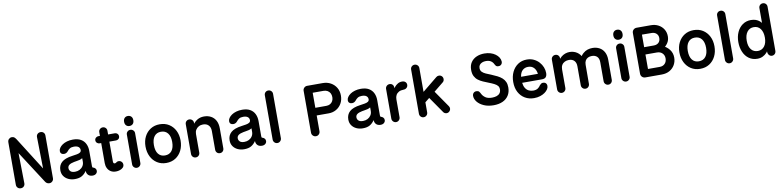

<svg xmlns="http://www.w3.org/2000/svg" viewBox="-5 -1690 10862 2664"><g transform="rotate(-10 5425.5 -357.5)"><path d="M140 10Q114 10 97 -7Q80 -24 80 -50V-646Q80 -677 98 -693.5Q116 -710 138 -710Q163 -710 176 -698Q189 -686 200 -669L513 -174L493 -130L484 -651Q484 -677 501 -693.5Q518 -710 544 -710Q570 -710 586.5 -693.5Q603 -677 603 -651V-50Q603 -25 585.5 -7.5Q568 10 544 10Q524 10 510 1.5Q496 -7 487 -21L151 -541L192 -553L200 -50Q200 -24 183.5 -7Q167 10 140 10Z M902 15Q852 15 811.5 -4Q771 -23 747 -57.5Q723 -92 723 -140Q723 -210 770 -252.5Q817 -295 923 -309Q959 -314 987.5 -319Q1016 -324 1033 -335.5Q1050 -347 1050 -369Q1050 -387 1041 -401Q1032 -415 1013.5 -423Q995 -431 966 -431Q927 -431 905.5 -416.5Q884 -402 871 -384Q861 -371 846.5 -363Q832 -355 814 -355Q790 -355 776 -368Q762 -381 762 -403Q762 -426 777 -448.5Q792 -471 819 -489.5Q846 -508 884 -519Q922 -530 967 -530Q1035 -530 1078.5 -505Q1122 -480 1143.5 -436Q1165 -392 1165 -336V-121Q1165 -110 1167.5 -105Q1170 -100 1179 -98Q1194 -94 1207 -81Q1220 -68 1220 -46Q1220 -23 1202 -6.5Q1184 10 1152 10Q1114 9 1093.5 -10Q1073 -29 1069 -58V-69H1066Q1039 -29 1001 -7Q963 15 902 15ZM922 -85Q958 -85 987 -100Q1016 -115 1033.5 -142Q1051 -169 1051 -203V-250Q1051 -252 1049.5 -252.5Q1048 -253 1044 -250Q1031 -241 1011.5 -236Q992 -231 971 -228Q950 -225 931 -221Q884 -212 861.5 -195Q839 -178 839 -150Q839 -123 858.5 -104Q878 -85 922 -85Z M1482 10Q1438 10 1408 -9Q1378 -28 1362.5 -60Q1347 -92 1347 -131V-568Q1347 -592 1364 -608.5Q1381 -625 1405 -625Q1429 -625 1445.5 -608.5Q1462 -592 1462 -568V-137Q1462 -122 1466.5 -113Q1471 -104 1484 -104Q1494 -104 1501.5 -109.5Q1509 -115 1518 -120Q1527 -125 1540 -125Q1565 -125 1581.5 -108Q1598 -91 1598 -67Q1598 -42 1580.5 -25Q1563 -8 1536.5 1Q1510 10 1482 10ZM1325 -414Q1304 -414 1288.5 -428.5Q1273 -443 1273 -465Q1273 -486 1288.5 -500.5Q1304 -515 1325 -515H1556Q1578 -515 1593 -500.5Q1608 -486 1608 -465Q1608 -443 1593 -428.5Q1578 -414 1556 -414Z M1776 10Q1752 10 1735 -7Q1718 -24 1718 -48V-468Q1718 -492 1735 -508.5Q1752 -525 1776 -525Q1800 -525 1817 -508.5Q1834 -492 1834 -468V-48Q1834 -24 1817 -7Q1800 10 1776 10ZM1775 -579Q1747 -579 1729 -597.5Q1711 -616 1711 -650Q1711 -683 1729 -701.5Q1747 -720 1775 -720Q1805 -720 1823 -701.5Q1841 -683 1841 -650Q1841 -616 1823 -597.5Q1805 -579 1775 -579Z M2190 15Q2117 15 2061.5 -20.5Q2006 -56 1975 -118Q1944 -180 1944 -259Q1944 -338 1975 -399Q2006 -460 2061.5 -495Q2117 -530 2190 -530Q2265 -530 2320.5 -495Q2376 -460 2407 -399Q2438 -338 2438 -259Q2438 -180 2407 -118Q2376 -56 2320.5 -20.5Q2265 15 2190 15ZM2190 -91Q2252 -91 2286 -134.5Q2320 -178 2320 -259Q2320 -338 2286 -381.5Q2252 -425 2190 -425Q2129 -425 2095.5 -381.5Q2062 -338 2062 -259Q2062 -178 2095.5 -134.5Q2129 -91 2190 -91Z M2606 10Q2581 10 2564.5 -7Q2548 -24 2548 -49V-467Q2548 -492 2564.5 -508.5Q2581 -525 2606 -525Q2630 -525 2647 -508.5Q2664 -492 2664 -467V-404L2640 -419Q2672 -475 2715.5 -502.5Q2759 -530 2815 -530Q2869 -530 2912 -507Q2955 -484 2979 -439Q3003 -394 3003 -329V-49Q3003 -24 2987 -7Q2971 10 2946 10Q2920 10 2904 -7Q2888 -24 2888 -49V-313Q2888 -364 2860 -393.5Q2832 -423 2783 -423Q2748 -423 2721 -408Q2694 -393 2679 -367.5Q2664 -342 2664 -309V-49Q2664 -24 2647.5 -7Q2631 10 2606 10Z M3287 15Q3237 15 3196.5 -4Q3156 -23 3132 -57.5Q3108 -92 3108 -140Q3108 -210 3155 -252.5Q3202 -295 3308 -309Q3344 -314 3372.5 -319Q3401 -324 3418 -335.5Q3435 -347 3435 -369Q3435 -387 3426 -401Q3417 -415 3398.5 -423Q3380 -431 3351 -431Q3312 -431 3290.5 -416.5Q3269 -402 3256 -384Q3246 -371 3231.5 -363Q3217 -355 3199 -355Q3175 -355 3161 -368Q3147 -381 3147 -403Q3147 -426 3162 -448.5Q3177 -471 3204 -489.5Q3231 -508 3269 -519Q3307 -530 3352 -530Q3420 -530 3463.5 -505Q3507 -480 3528.5 -436Q3550 -392 3550 -336V-121Q3550 -110 3552.5 -105Q3555 -100 3564 -98Q3579 -94 3592 -81Q3605 -68 3605 -46Q3605 -23 3587 -6.5Q3569 10 3537 10Q3499 9 3478.5 -10Q3458 -29 3454 -58V-69H3451Q3424 -29 3386 -7Q3348 15 3287 15ZM3307 -85Q3343 -85 3372 -100Q3401 -115 3418.5 -142Q3436 -169 3436 -203V-250Q3436 -252 3434.5 -252.5Q3433 -253 3429 -250Q3416 -241 3396.5 -236Q3377 -231 3356 -228Q3335 -225 3316 -221Q3269 -212 3246.5 -195Q3224 -178 3224 -150Q3224 -123 3243.5 -104Q3263 -85 3307 -85Z M3756 10Q3731 10 3714.5 -7.5Q3698 -25 3698 -49V-672Q3698 -697 3714.5 -713.5Q3731 -730 3756 -730Q3780 -730 3797 -713.5Q3814 -697 3814 -672V-49Q3814 -25 3797 -7.5Q3780 10 3756 10Z M4299 10Q4274 10 4256.5 -7.5Q4239 -25 4239 -50V-641Q4239 -665 4256.5 -682.5Q4274 -700 4299 -700H4358V-50Q4358 -25 4341 -7.5Q4324 10 4299 10ZM4326 -272V-380H4513Q4544 -380 4567 -393Q4590 -406 4603 -430Q4616 -454 4616 -484Q4616 -517 4603 -541Q4590 -565 4566 -578.5Q4542 -592 4510 -592H4326V-700H4518Q4581 -700 4630.5 -672.5Q4680 -645 4708.5 -597Q4737 -549 4737 -486Q4737 -423 4709 -374.5Q4681 -326 4633.5 -299Q4586 -272 4529 -272Z M4959 15Q4909 15 4868.5 -4Q4828 -23 4804 -57.5Q4780 -92 4780 -140Q4780 -210 4827 -252.5Q4874 -295 4980 -309Q5016 -314 5044.5 -319Q5073 -324 5090 -335.5Q5107 -347 5107 -369Q5107 -387 5098 -401Q5089 -415 5070.5 -423Q5052 -431 5023 -431Q4984 -431 4962.5 -416.5Q4941 -402 4928 -384Q4918 -371 4903.5 -363Q4889 -355 4871 -355Q4847 -355 4833 -368Q4819 -381 4819 -403Q4819 -426 4834 -448.5Q4849 -471 4876 -489.5Q4903 -508 4941 -519Q4979 -530 5024 -530Q5092 -530 5135.5 -505Q5179 -480 5200.5 -436Q5222 -392 5222 -336V-121Q5222 -110 5224.5 -105Q5227 -100 5236 -98Q5251 -94 5264 -81Q5277 -68 5277 -46Q5277 -23 5259 -6.5Q5241 10 5209 10Q5171 9 5150.5 -10Q5130 -29 5126 -58V-69H5123Q5096 -29 5058 -7Q5020 15 4959 15ZM4979 -85Q5015 -85 5044 -100Q5073 -115 5090.5 -142Q5108 -169 5108 -203V-250Q5108 -252 5106.5 -252.5Q5105 -253 5101 -250Q5088 -241 5068.5 -236Q5049 -231 5028 -228Q5007 -225 4988 -221Q4941 -212 4918.5 -195Q4896 -178 4896 -150Q4896 -123 4915.5 -104Q4935 -85 4979 -85Z M5428 10Q5404 10 5387 -7.5Q5370 -25 5370 -49V-467Q5370 -491 5387 -508Q5404 -525 5429 -525Q5455 -525 5470.5 -508Q5486 -491 5486 -467V-413L5470 -428Q5480 -451 5499 -474.5Q5518 -498 5545 -514Q5572 -530 5606 -530Q5634 -530 5651.5 -514.5Q5669 -499 5669 -473Q5669 -449 5651.5 -432Q5634 -415 5606 -415Q5567 -415 5540 -400Q5513 -385 5499.5 -359.5Q5486 -334 5486 -302V-49Q5486 -25 5469 -7.5Q5452 10 5428 10Z M5817 10Q5793 10 5776 -7Q5759 -24 5759 -49V-672Q5759 -697 5776 -713.5Q5793 -730 5817 -730Q5841 -730 5858 -713.5Q5875 -697 5875 -672V-49Q5875 -24 5858 -7Q5841 10 5817 10ZM5832 -302 6086 -509Q6101 -522 6123 -522Q6147 -522 6163.5 -505.5Q6180 -489 6180 -465Q6180 -437 6160 -421L5832 -155ZM6140 10Q6126 10 6113 3Q6100 -4 6093 -16L5912 -277L6002 -347L6186 -81Q6197 -66 6197 -48Q6197 -24 6180 -7Q6163 10 6140 10Z M6802 15Q6724 15 6665.5 -11Q6607 -37 6574.5 -77.5Q6542 -118 6542 -162Q6542 -187 6557.5 -203Q6573 -219 6599 -219Q6624 -219 6636 -204.5Q6648 -190 6657 -171Q6672 -140 6705.5 -116.5Q6739 -93 6798 -93Q6832 -93 6861 -102Q6890 -111 6907.5 -132.5Q6925 -154 6925 -188Q6925 -218 6909.5 -237Q6894 -256 6863 -272Q6832 -288 6785 -306Q6749 -320 6712 -336Q6675 -352 6645 -374.5Q6615 -397 6596.5 -432.5Q6578 -468 6578 -521Q6578 -585 6607 -628Q6636 -671 6685.5 -693Q6735 -715 6797 -715Q6844 -715 6883 -703Q6922 -691 6951.5 -669.5Q6981 -648 6997.5 -621.5Q7014 -595 7016 -565Q7017 -540 7002 -523.5Q6987 -507 6961 -507Q6939 -507 6929.5 -516Q6920 -525 6910 -544Q6896 -574 6869.5 -591Q6843 -608 6800 -608Q6770 -608 6746.5 -598Q6723 -588 6710 -570.5Q6697 -553 6697 -526Q6697 -493 6717 -472.5Q6737 -452 6769.5 -438Q6802 -424 6840 -409Q6886 -390 6923.5 -371Q6961 -352 6988 -328Q7015 -304 7029.5 -271.5Q7044 -239 7044 -195Q7044 -129 7014 -81.5Q6984 -34 6929.5 -9.5Q6875 15 6802 15Z M7371 15Q7301 15 7245 -17.5Q7189 -50 7156.5 -110.5Q7124 -171 7124 -255Q7124 -334 7154 -396Q7184 -458 7237.5 -494Q7291 -530 7362 -530Q7417 -530 7460 -509.5Q7503 -489 7533.5 -455.5Q7564 -422 7580 -381.5Q7596 -341 7596 -300Q7596 -264 7579.5 -243.5Q7563 -223 7524 -223H7244Q7250 -176 7269 -146.5Q7288 -117 7316.5 -103.5Q7345 -90 7378 -90Q7418 -90 7442.5 -106.5Q7467 -123 7481 -147Q7490 -157 7501 -165.5Q7512 -174 7530 -174Q7553 -174 7568 -159Q7583 -144 7582 -118Q7582 -96 7566.5 -72.5Q7551 -49 7523.5 -29.5Q7496 -10 7457.5 2.5Q7419 15 7371 15ZM7244 -308H7481Q7474 -364 7443.5 -395.5Q7413 -427 7363 -427Q7316 -427 7284 -397.5Q7252 -368 7244 -308Z M7764 10Q7740 10 7723 -7Q7706 -24 7706 -49V-467Q7706 -492 7723 -508.5Q7740 -525 7764 -525Q7789 -525 7805 -508.5Q7821 -492 7821 -469L7822 -418L7798 -425Q7818 -462 7845 -485Q7872 -508 7903 -519Q7934 -530 7965 -530Q8024 -530 8070 -499.5Q8116 -469 8137 -413L8097 -405Q8124 -455 8154.5 -482Q8185 -509 8218.5 -519.5Q8252 -530 8287 -530Q8342 -530 8385 -507Q8428 -484 8452 -439Q8476 -394 8476 -330V-49Q8476 -24 8459.5 -7Q8443 10 8419 10Q8395 10 8378 -7Q8361 -24 8361 -49V-316Q8361 -369 8334 -395.5Q8307 -422 8260 -422Q8229 -422 8205 -410Q8181 -398 8168 -374.5Q8155 -351 8155 -317L8154 -49Q8154 -24 8137.5 -7Q8121 10 8097 10Q8072 10 8055.5 -7Q8039 -24 8039 -49V-316Q8039 -367 8012 -395Q7985 -423 7938 -423Q7905 -423 7878.5 -410Q7852 -397 7837 -372Q7822 -347 7822 -311V-49Q7822 -24 7805 -7Q7788 10 7764 10Z M8669 10Q8645 10 8628 -7Q8611 -24 8611 -48V-468Q8611 -492 8628 -508.5Q8645 -525 8669 -525Q8693 -525 8710 -508.5Q8727 -492 8727 -468V-48Q8727 -24 8710 -7Q8693 10 8669 10ZM8668 -579Q8640 -579 8622 -597.5Q8604 -616 8604 -650Q8604 -683 8622 -701.5Q8640 -720 8668 -720Q8698 -720 8716 -701.5Q8734 -683 8734 -650Q8734 -616 8716 -597.5Q8698 -579 8668 -579Z M8941 0Q8914 0 8895.5 -18Q8877 -36 8877 -63V-637Q8877 -664 8895.5 -682Q8914 -700 8941 -700H9141Q9201 -700 9247.5 -675Q9294 -650 9320.5 -606.5Q9347 -563 9347 -508Q9347 -454 9320 -414Q9293 -374 9254 -349L9247 -389Q9306 -366 9344.5 -317Q9383 -268 9383 -202Q9383 -147 9357.5 -101Q9332 -55 9284.5 -27.5Q9237 0 9171 0ZM8997 -109H9162Q9208 -109 9235.5 -137.5Q9263 -166 9263 -212Q9263 -256 9234.5 -284.5Q9206 -313 9159 -313H8997ZM8997 -416H9133Q9175 -416 9200.5 -439.5Q9226 -463 9226 -505Q9226 -544 9200 -568Q9174 -592 9133 -592L8997 -593Z M9712 15Q9639 15 9583.5 -20.5Q9528 -56 9497 -118Q9466 -180 9466 -259Q9466 -338 9497 -399Q9528 -460 9583.5 -495Q9639 -530 9712 -530Q9787 -530 9842.5 -495Q9898 -460 9929 -399Q9960 -338 9960 -259Q9960 -180 9929 -118Q9898 -56 9842.5 -20.5Q9787 15 9712 15ZM9712 -91Q9774 -91 9808 -134.5Q9842 -178 9842 -259Q9842 -338 9808 -381.5Q9774 -425 9712 -425Q9651 -425 9617.5 -381.5Q9584 -338 9584 -259Q9584 -178 9617.5 -134.5Q9651 -91 9712 -91Z M10128 10Q10103 10 10086.5 -7.5Q10070 -25 10070 -49V-672Q10070 -697 10086.5 -713.5Q10103 -730 10128 -730Q10152 -730 10169 -713.5Q10186 -697 10186 -672V-49Q10186 -25 10169 -7.5Q10152 10 10128 10Z M10518 15Q10450 15 10400 -20.5Q10350 -56 10323 -118Q10296 -180 10296 -258Q10296 -336 10324 -397.5Q10352 -459 10402.5 -494.5Q10453 -530 10520 -530Q10559 -530 10589.5 -519Q10620 -508 10643 -488Q10666 -468 10683 -441L10666 -434V-672Q10666 -697 10682.5 -713.5Q10699 -730 10724 -730Q10748 -730 10764.5 -713.5Q10781 -697 10781 -672V-50Q10781 -25 10764.5 -8Q10748 9 10724 9Q10699 9 10682.5 -10.5Q10666 -30 10666 -59L10667 -97H10684Q10674 -69 10651 -43.5Q10628 -18 10594.5 -1.5Q10561 15 10518 15ZM10544 -90Q10602 -91 10636 -135.5Q10670 -180 10670 -257Q10670 -334 10636.5 -380Q10603 -426 10542 -426Q10483 -426 10448.5 -380.5Q10414 -335 10414 -256Q10414 -178 10448 -134Q10482 -90 10544 -90Z"/></g></svg>

Font: National Park SemiBold
Style: Regular
Weight: 600
Designer: Andrea Herstowski, Ben Hoepner
Version: Version 1.009